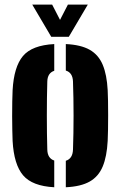

<svg xmlns="http://www.w3.org/2000/svg" viewBox="-20 -800 520 830"><path d="M34.5 -191Q34 -208 33.2 -236.8Q32.5 -265.5 32.5 -298.5Q32.5 -331.5 33 -361.5Q33.5 -391.5 34.5 -410Q40 -511 79.2 -557.8Q118.5 -604.5 214.5 -609.5V-494Q185.5 -484.5 184.5 -448Q182.5 -379 182.5 -300.2Q182.5 -221.5 184.5 -153Q185.5 -115.5 214.5 -106V9.5Q119.5 4.5 79.8 -42.2Q40 -89 34.5 -191ZM264.5 9.5V-105Q294 -114 295.5 -153Q298 -222 298 -300.5Q298 -379 295.5 -448Q294 -486 264.5 -495V-609.5Q329.5 -606.5 367.8 -584.8Q406 -563 424 -520Q442 -477 445.5 -410Q446.5 -393 447 -364Q447.5 -335 447.5 -302Q447.5 -269 447 -239.5Q446.5 -210 445.5 -191Q442 -123.5 424 -80.2Q406 -37 367.8 -15.2Q329.5 6.5 264.5 9.5ZM201.5 -641 119.5 -780H205.5L239.5 -714L273.5 -780H359.5L277.5 -641Z"/></svg>

Font: Big Shoulders Stencil Display Black
Style: Regular
Weight: 900
Designer: Patric King
Foundry: XO Type Co
Version: Version 1.000